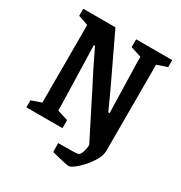

<svg xmlns="http://www.w3.org/2000/svg" viewBox="-177 -732 962 1019"><g transform="rotate(30 304.0 -223.0)"><path d="M584 -604V-561L522 -540V-10Q522 20 496 59.5Q470 99 437 128.5Q404 158 388 158Q378 158 320 144Q316 143 281 134L280 80Q383 80 398 77Q422 73 428 7L284 -278Q255 -332 191 -465H184L194 -106V-70L260 -49V0H39V-43L100 -64V-540L39 -561V-604H236L384 -293Q382 -297 418 -218L429 -194H437L429 -499V-535L363 -556V-604Z"/></g></svg>

Font: Grenze Medium
Style: Regular
Weight: 500
Designer: Renata Polastri
Foundry: Omnibus-Type
Version: Version 1.002; ttfautohint (v1.8)